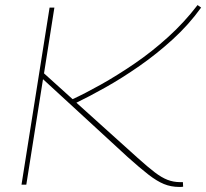

<svg xmlns="http://www.w3.org/2000/svg" viewBox="-20 -730 815 759"><path d="M65 0 176 -700H195L154 -440L267 -338Q315 -360 378.5 -395.5Q442 -431 511 -478Q580 -525 644.5 -583.5Q709 -642 761 -710L775 -700Q727 -633 663.5 -575Q600 -517 531 -469Q462 -421 397 -384.5Q332 -348 282 -324L524 -106Q564 -70 591.5 -49Q619 -28 642.5 -19Q666 -10 692 -10Q695 -10 697.5 -10Q700 -10 703 -10L704 8Q700 9 695.5 9Q691 9 689 9Q656 9 628 -2.5Q600 -14 566.5 -40Q533 -66 485 -109L150 -417L84 0Z"/></svg>

Font: Georama Extended Thin
Style: Italic
Weight: 100
Width: 7
Italic angle: -9°
Designer: Jean-Baptiste Levee
Foundry: Production Type
Version: Version 1.000